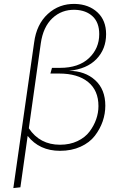

<svg xmlns="http://www.w3.org/2000/svg" viewBox="-20 -759 620 979"><path d="M48 200 154 -542Q166 -635 224 -688Q282 -741 363 -739Q433 -737 477 -696Q521 -655 521 -585Q521 -509 472 -458Q423 -407 332 -398Q414 -397 465.5 -350Q517 -303 517 -220Q517 -179 503.5 -140Q490 -101 463.5 -66.5Q437 -32 391 -11Q345 10 286 10Q181 10 121 -66L84 196ZM286 -21Q336 -21 375 -39.5Q414 -58 436.5 -88Q459 -118 470.5 -151Q482 -184 482 -218Q482 -298 429 -341Q376 -384 282 -384H237L245 -413H286Q381 -413 433.5 -462.5Q486 -512 486 -585Q486 -644 452.5 -675.5Q419 -707 363 -709Q295 -711 247.5 -666.5Q200 -622 188 -538L127 -105Q183 -21 286 -21Z"/></svg>

Font: Fira Sans UltraLight
Style: Italic
Weight: 200
Italic angle: -8°
Designer: Carrois Corporate & Edenspiekermann AG
Foundry: Carrois Corporate GbR & Edenspiekermann AG
Version: Version 4.203;PS 004.203;hotconv 1.0.88;makeotf.lib2.5.64775